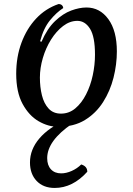

<svg xmlns="http://www.w3.org/2000/svg" viewBox="-20 -611 657 948"><path d="M267 15Q218 15 170.5 -12.5Q123 -40 91.5 -98Q60 -156 60 -247Q60 -330 86 -400Q112 -470 158.5 -519.5Q205 -569 269 -591Q280 -591 286 -585Q292 -579 292 -571Q259 -550 227 -511Q195 -472 178 -407L185 -405Q213 -470 252 -507Q291 -544 331.5 -559Q372 -574 407 -574Q473 -574 515 -516.5Q557 -459 557 -357Q557 -293 540.5 -227.5Q524 -162 489 -107Q454 -52 399.5 -18.5Q345 15 267 15ZM281 -50Q321 -50 352 -76Q383 -102 405 -145Q427 -188 438 -239.5Q449 -291 449 -341Q449 -430 424.5 -469Q400 -508 362 -508Q325 -508 291.5 -482.5Q258 -457 232 -415.5Q206 -374 191.5 -324.5Q177 -275 177 -228Q177 -181 187 -140.5Q197 -100 220 -75Q243 -50 281 -50ZM381 201Q411 210 411 237Q339 317 250 317Q194 317 161 282.5Q128 248 128 191Q128 127 174.5 72.5Q221 18 308 -20L336 0Q213 84 213 170Q213 205 231.5 225Q250 245 282 245Q307 245 334 233Q361 221 381 201Z"/></svg>

Font: Merienda Medium
Style: Regular
Weight: 500
Designer: Eduardo Rodriguez Tunni
Foundry: Eduardo Rodriguez Tunni
Version: Version 2.001; ttfautohint (v1.8.4.7-5d5b)